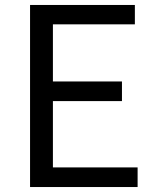

<svg xmlns="http://www.w3.org/2000/svg" viewBox="-20 -753 629 773"><path d="M101 0V-733H523V-655H193V-425H471V-346H193V-79H534V0Z"/></svg>

Font: Noto Sans HK
Style: Regular
Weight: 400
Designer: Ryoko NISHIZUKA 西塚涼子 (kana, bopomofo & ideographs); Paul D. Hunt (Latin, Greek & Cyrillic); Sandoll Communications 산돌커뮤니
Foundry: Adobe
Version: Version 2.004-H2;hotconv 1.0.118;makeotfexe 2.5.65603